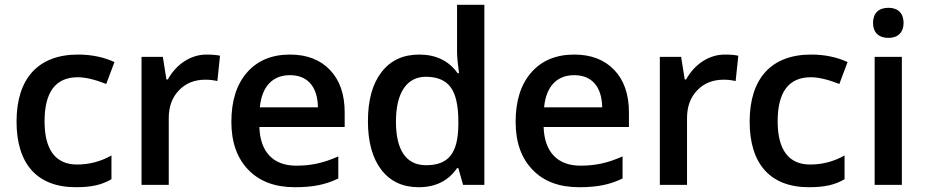

<svg xmlns="http://www.w3.org/2000/svg" viewBox="-20 -780 3907 810"><path d="M299.8 9.8C366.2 9.8 409.2 0 450.2 -23.9V-124C404.8 -98.6 356.4 -85.9 305.2 -85.9C215.3 -85.9 168 -147 168 -268.1C168 -392.1 214.8 -454.1 308.1 -454.1C339.8 -454.1 379.9 -444.8 428.2 -425.8L462.9 -518.1C417.5 -539.1 366.2 -549.8 309.1 -549.8C141.1 -549.8 49.8 -448.7 49.8 -267.1C49.8 -88.9 136.2 9.8 299.8 9.8Z M851.1 -549.8C784.7 -549.8 723.6 -509.3 688 -444.8H682.1L667 -540H577.1V0H691.9V-282.2C691.9 -330.1 706.1 -369.1 734.9 -398.9C763.2 -428.7 800.3 -443.8 846.2 -443.8C863.8 -443.8 880.9 -441.9 897 -438L908.2 -544.9C893.1 -548.3 874 -549.8 851.1 -549.8Z M1224.1 9.8C1297.9 9.8 1351.1 0 1407.2 -26.9V-120.1C1344.2 -92.3 1293.5 -81.1 1229.5 -81.1C1132.3 -81.1 1077.6 -139.2 1074.2 -244.1H1434.1V-306.2C1434.1 -381.8 1413.6 -441.4 1372.1 -484.9C1330.6 -528.3 1274.4 -549.8 1203.1 -549.8C1126.5 -549.8 1065.9 -524.4 1022 -474.1C978 -423.8 956.1 -354.5 956.1 -266.1C956.1 -180.2 980 -112.8 1027.3 -64C1074.7 -14.6 1140.1 9.8 1224.1 9.8ZM1203.1 -462.9C1275.9 -462.9 1319.8 -416.5 1321.3 -327.1H1076.2C1084.5 -415.5 1130.4 -462.9 1203.1 -462.9Z M1746.6 9.8C1817.4 9.8 1871.6 -17.1 1908.2 -70.8H1913.6L1933.6 0H2023.4V-759.8H1908.2V-563C1908.2 -540.5 1911.1 -509.8 1916.5 -471.2H1910.6C1873.5 -523.4 1819.3 -549.8 1748.5 -549.8C1680.7 -549.8 1627.9 -525.4 1589.8 -476.1C1551.3 -426.8 1532.2 -357.4 1532.2 -269C1532.2 -180.7 1551.3 -112.3 1588.9 -63.5C1626.5 -14.6 1679.2 9.8 1746.6 9.8ZM1777.3 -83C1692.9 -83 1650.4 -147.5 1650.4 -267.1C1650.4 -388.2 1695.8 -456.1 1776.4 -456.1C1823.7 -456.1 1858.4 -441.9 1880.4 -413.1C1902.3 -384.3 1913.6 -335.9 1913.6 -268.1V-252C1912.1 -132.8 1871.6 -83 1777.3 -83Z M2423.3 9.8C2497.1 9.8 2550.3 0 2606.4 -26.9V-120.1C2543.5 -92.3 2492.7 -81.1 2428.7 -81.1C2331.5 -81.1 2276.9 -139.2 2273.4 -244.1H2633.3V-306.2C2633.3 -381.8 2612.8 -441.4 2571.3 -484.9C2529.8 -528.3 2473.6 -549.8 2402.3 -549.8C2325.7 -549.8 2265.1 -524.4 2221.2 -474.1C2177.2 -423.8 2155.3 -354.5 2155.3 -266.1C2155.3 -180.2 2179.2 -112.8 2226.6 -64C2273.9 -14.6 2339.4 9.8 2423.3 9.8ZM2402.3 -462.9C2475.1 -462.9 2519 -416.5 2520.5 -327.1H2275.4C2283.7 -415.5 2329.6 -462.9 2402.3 -462.9Z M3037.6 -549.8C2971.2 -549.8 2910.2 -509.3 2874.5 -444.8H2868.7L2853.5 -540H2763.7V0H2878.4V-282.2C2878.4 -330.1 2892.6 -369.1 2921.4 -398.9C2949.7 -428.7 2986.8 -443.8 3032.7 -443.8C3050.3 -443.8 3067.4 -441.9 3083.5 -438L3094.7 -544.9C3079.6 -548.3 3060.5 -549.8 3037.6 -549.8Z M3392.6 9.8C3459 9.8 3502 0 3543 -23.9V-124C3497.6 -98.6 3449.2 -85.9 3397.9 -85.9C3308.1 -85.9 3260.7 -147 3260.7 -268.1C3260.7 -392.1 3307.6 -454.1 3400.9 -454.1C3432.6 -454.1 3472.7 -444.8 3521 -425.8L3555.7 -518.1C3510.3 -539.1 3459 -549.8 3401.9 -549.8C3233.9 -549.8 3142.6 -448.7 3142.6 -267.1C3142.6 -88.9 3229 9.8 3392.6 9.8Z M3784.7 -540H3669.9V0H3784.7ZM3663.1 -683.1C3663.1 -644 3686.5 -620.1 3728 -620.1C3768.6 -620.1 3792 -644 3792 -683.1C3792 -724.1 3768.6 -747.1 3728 -747.1C3686.5 -747.1 3663.1 -724.1 3663.1 -683.1Z"/></svg>

Font: Samim Medium
Style: Regular
Weight: 500
Foundry: DejaVu fonts team - Redesigned by Saber Rastikerdar
Version: Version 4.0.5